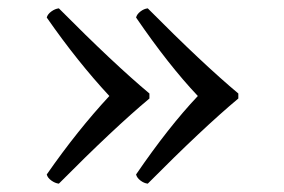

<svg xmlns="http://www.w3.org/2000/svg" viewBox="-20 -470 680 460"><path d="M454 -240Q384 -314 306 -428Q308 -436 316.5 -442.5Q325 -449 334 -450Q466 -317 551 -246V-234Q466 -163 334 -30Q325 -31 316.5 -37.5Q308 -44 306 -52Q384 -166 454 -240ZM242 -240Q165 -323 92 -428Q94 -436 103 -442.5Q112 -449 121 -450Q253 -317 338 -246V-234Q253 -163 121 -30Q112 -31 103 -37.5Q94 -44 92 -52Q165 -157 242 -240Z"/></svg>

Font: Linux Libertine Mono O
Style: Mono
Weight: 400
Designer: Philipp H. Poll
Foundry: Philipp H. Poll
Version: Version 5.1.7